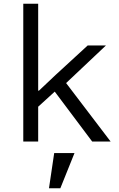

<svg xmlns="http://www.w3.org/2000/svg" viewBox="-20 -760 640 1031"><path d="M271 62H380L304 251H243ZM105 -740H185V-273H189L279 -358L451 -516H549L335 -314L574 0H475L274 -268L185 -187V0H105Z"/></svg>

Font: PlemolJP35 Console
Style: Regular
Weight: 400
Version: v2.0.3; ttfautohint (v1.8.4.7-5d5b-dirty) -l 6 -r 45 -G 200 